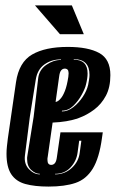

<svg xmlns="http://www.w3.org/2000/svg" viewBox="-20 -676 427 708"><path d="M159 12Q108 12 73.5 2.5Q39 -7 21.5 -33.5Q4 -60 4 -109Q4 -122 5.5 -136Q7 -150 9 -166L39 -373Q50 -447 98.5 -475Q147 -503 230 -503Q305 -503 346 -480.5Q387 -458 387 -399Q387 -354 370.5 -323Q354 -292 327.5 -272Q301 -252 271 -241Q249 -233 224.5 -229Q200 -225 174 -224L156 -98Q155 -95 155 -92Q155 -89 155 -86Q155 -68 169 -68Q177 -68 182.5 -74.5Q188 -81 190 -98L203 -188H359L356 -167Q346 -93 322 -54Q298 -15 258.5 -1.5Q219 12 159 12ZM208 -265Q230 -265 250 -280.5Q270 -296 285 -318.5Q300 -341 305 -363Q307 -374 308.5 -383Q310 -392 310 -400Q310 -458 252 -458V-456Q303 -456 303 -405Q303 -388 297 -364Q294 -350 281.5 -327Q269 -304 250.5 -286Q232 -268 209 -268ZM127 -33V-35Q111 -35 95.5 -49Q80 -63 80 -89Q80 -92 80 -95Q80 -98 81 -102L104 -245L121 -389Q125 -419 151 -437Q177 -455 205 -455V-457Q170 -457 144 -438.5Q118 -420 112 -383L90 -245L72 -103Q68 -72 86.5 -52.5Q105 -33 127 -33ZM185 -300Q194 -301 204 -313Q212 -322 219.5 -341Q227 -360 232 -393Q232 -397 232.5 -400Q233 -403 233 -405Q233 -411 231 -417Q227 -423 219 -423Q211 -423 205.5 -416.5Q200 -410 198 -393ZM183 -33Q219 -33 244.5 -56.5Q270 -80 274 -113L280 -157H272L266 -113Q262 -82 240 -58.5Q218 -35 183 -35ZM201 -550 109 -656H245L289 -550Z"/></svg>

Font: Alumni Sans Inline One
Style: Italic
Weight: 400
Italic angle: -8°
Designer: Robert E. Leuschke
Foundry: Robert E. Leuschke
Version: Version 1.100; ttfautohint (v1.8.3)